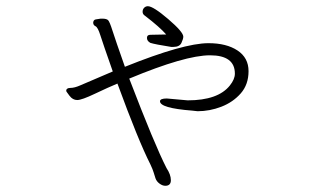

<svg xmlns="http://www.w3.org/2000/svg" viewBox="-20 -538 1040 618"><path d="M531 -387Q480 -395 464 -400Q453 -406 453 -416Q453 -426 464 -426Q475 -426 489 -426.5Q503 -427 515 -427Q494 -451 447 -487Q439 -492 439 -500Q439 -508 444 -513Q449 -518 456 -518Q473 -518 521.5 -476.5Q570 -435 570 -420Q570 -413 564 -400Q558 -387 538 -387ZM736 -301Q736 -360 656 -360Q576 -360 396 -285Q478 -71 516 3Q530 24 530 42Q530 60 512 60Q503 60 493.5 53Q484 46 480.5 36Q477 26 474.5 17Q472 8 464 -9Q425 -86 358 -269Q329 -257 286 -236.5Q243 -216 228.5 -216Q214 -216 203.5 -230Q193 -244 193 -245Q193 -255 206.5 -255Q220 -255 239 -263.5Q258 -272 343 -308Q311 -399 303 -424.5Q295 -450 287.5 -453.5Q280 -457 280 -465V-466Q281 -474 288 -475.5Q295 -477 304 -478H309Q323 -478 328 -473Q333 -468 342 -439.5Q351 -411 382 -323Q571 -399 651 -399Q709 -399 744.5 -375.5Q780 -352 780 -309Q780 -266 755 -237.5Q730 -209 692.5 -194.5Q655 -180 616 -180L598 -182Q495 -190 495 -212Q495 -221 517 -221L584 -215Q682 -215 720 -263Q736 -283 736 -301Z"/></svg>

Font: ToneOZ-Pinyin-WenKai-Light
Style: Light
Weight: 300
Designer: Fontworks Inc.
Foundry: ToneOZ
Version: Version 0.240331